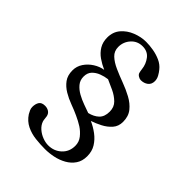

<svg xmlns="http://www.w3.org/2000/svg" viewBox="-240 -922 1129 1129"><g transform="rotate(45 325.0 -357.5)"><path d="M447 -349Q447 -307 424 -285Q401 -263 363 -254Q341 -262 311.5 -272.5Q282 -283 255 -298Q228 -313 210 -334.5Q192 -356 192 -386Q192 -417 209.5 -435.5Q227 -454 253 -464Q279 -474 305 -477Q333 -465 366 -449.5Q399 -434 423 -410.5Q447 -387 447 -349ZM545 -362Q545 -408 521 -438Q497 -468 459 -488.5Q421 -509 379 -524.5Q337 -540 299 -557Q261 -574 237 -596.5Q213 -619 213 -654Q213 -696 241 -727Q269 -758 312 -758Q354 -758 377 -728Q400 -698 404 -660Q405 -653 406 -646Q407 -639 409 -633Q412 -623 423.5 -616Q435 -609 445 -609Q471 -609 489.5 -623Q508 -637 508 -664Q508 -682 498.5 -699.5Q489 -717 478 -730Q459 -754 430 -767Q401 -780 369 -785.5Q337 -791 308 -791Q267 -791 225 -774.5Q183 -758 155.5 -726Q128 -694 128 -647Q128 -609 145 -581Q162 -553 190 -533.5Q218 -514 250 -500Q218 -495 188 -476Q158 -457 139 -428.5Q120 -400 120 -366Q120 -324 140 -297Q160 -270 191 -251.5Q222 -233 257.5 -220Q293 -207 323 -193Q354 -179 381 -162Q407 -145 426.5 -120.5Q446 -96 446 -64Q446 -15 412.5 16Q379 47 331 47Q308 47 283 37.5Q258 28 238 10.5Q218 -7 210 -30Q207 -40 206.5 -49.5Q206 -59 204 -69Q200 -87 186 -96Q172 -105 154 -105Q126 -105 115.5 -88.5Q105 -72 105 -47Q105 -35 110 -23.5Q115 -12 121 -2Q144 33 179 50Q214 67 254.5 71.5Q295 76 333 76Q367 76 403 68.5Q439 61 470 43.5Q501 26 520 -2Q539 -30 539 -70Q539 -111 520 -141.5Q501 -172 471 -194.5Q441 -217 407 -232Q437 -242 469 -258.5Q501 -275 523 -300Q545 -325 545 -362Z"/></g></svg>

Font: UoqMunThenKhung
Style: Regular
Weight: 400
Designer: Font-Kai, 金井和夫, 宇文滿月
Foundry: Kazuo Kanai, Moonlit Owen
Version: Version 1.197